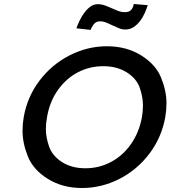

<svg xmlns="http://www.w3.org/2000/svg" viewBox="-20 -936 855 963"><path d="M363 -794Q369 -811 379 -832Q389 -853 402.5 -871.5Q416 -890 433 -902.5Q450 -915 470 -915Q488 -915 505 -909Q522 -903 538.5 -895.5Q555 -888 572 -881.5Q589 -875 607 -875Q628 -875 638 -886.5Q648 -898 651 -916L721 -910Q715 -891 705.5 -869.5Q696 -848 682 -830Q668 -812 650 -800Q632 -788 609 -788Q592 -788 576.5 -794.5Q561 -801 545 -808.5Q529 -816 513.5 -822.5Q498 -829 481 -829Q462 -829 450.5 -814.5Q439 -800 435 -786ZM391 7Q294 7 220.5 -38.5Q147 -84 120 -151Q93 -218 93 -280Q93 -313 99 -349Q117 -451 178.5 -532Q240 -613 329.5 -658.5Q419 -704 516 -704Q614 -704 687.5 -658.5Q761 -613 788 -546.5Q815 -480 815 -418Q815 -385 809 -349Q791 -247 729.5 -165.5Q668 -84 578.5 -38.5Q489 7 391 7ZM408 -92Q477 -92 536.5 -123.5Q596 -155 637 -213.5Q678 -272 692 -349Q697 -379 697 -407Q697 -449 681 -495.5Q665 -542 616 -573Q567 -604 498 -604Q429 -604 370 -573Q311 -542 270 -484Q229 -426 216 -349Q210 -317 210 -289Q210 -248 226 -201.5Q242 -155 290.5 -123.5Q339 -92 408 -92Z"/></svg>

Font: Fz Poppins Med
Style: Italic
Weight: 500
Italic angle: -10°
Designer: Ninad Kale (Devanagari), Jonny Pinhorn (Latin)
Foundry: Indian Type Foundry
Version: Vit hóa bi Vntype.Com & FontZin.Com